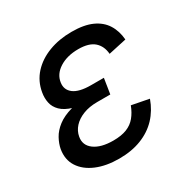

<svg xmlns="http://www.w3.org/2000/svg" viewBox="-132 -669 790 802"><g transform="rotate(-30 263.0 -268.5)"><path d="M222.2 10.3Q159.2 10.3 113 -9.3Q66.9 -28.8 44.2 -64Q21.5 -99.1 29.3 -146.5Q33.7 -170.4 47.1 -194.8Q60.5 -219.2 86.7 -239.3Q112.8 -259.3 154.8 -271.2Q196.8 -283.2 257.3 -283.2H329.6L322.8 -240.7H259.3Q221.2 -240.7 191.9 -229.2Q162.6 -217.8 144.5 -198Q126.5 -178.2 122.1 -152.8Q115.2 -114.3 147.2 -90.8Q179.2 -67.4 238.3 -67.4Q277.3 -67.4 303.5 -77.9Q329.6 -88.4 346.4 -108.9Q363.3 -129.4 374.5 -158.7L457.5 -142.6Q440.4 -94.7 408.2 -60.5Q376 -26.4 329.1 -8.1Q282.2 10.3 222.2 10.3ZM254.9 -259.3Q196.3 -259.3 159.9 -270.3Q123.5 -281.2 104.7 -299.8Q85.9 -318.4 81.1 -341.8Q76.2 -365.2 80.6 -390.1Q88.9 -439.9 121.3 -475.3Q153.8 -510.7 203.4 -529.5Q252.9 -548.3 313.5 -548.3Q373 -548.3 411.1 -531Q449.2 -513.7 469 -482.2Q488.8 -450.7 492.2 -408.2L405.3 -389.2Q402.3 -427.7 377.4 -449.7Q352.5 -471.7 301.3 -471.7Q247.6 -471.7 210.7 -448.5Q173.8 -425.3 168.5 -387.2Q163.6 -354 189.7 -334.2Q215.8 -314.5 272.5 -314.5H334.5L325.7 -259.3Z"/></g></svg>

Font: Inter 17pt
Style: Italic
Weight: 400
Italic angle: -9.3988°
Version: Version 4.001;git-66647c0bb